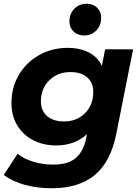

<svg xmlns="http://www.w3.org/2000/svg" viewBox="-28 -801 748 1023"><path d="M681 -538 592 -90Q562 62 476.5 132Q391 202 248 202Q170 202 104.5 184Q39 166 -8 131L66 18Q98 45 148.5 60.5Q199 76 255 76Q334 76 375 41.5Q416 7 431 -63L435 -86Q370 -26 271 -26Q204 -26 150 -53.5Q96 -81 64.5 -132Q33 -183 33 -252Q33 -334 72 -401Q111 -468 179.5 -507Q248 -546 333 -546Q396 -546 443.5 -522.5Q491 -499 515 -450L532 -538ZM469 -311Q469 -360 437 -388.5Q405 -417 348 -417Q279 -417 234.5 -373Q190 -329 190 -260Q190 -211 223 -182.5Q256 -154 313 -154Q381 -154 425 -198Q469 -242 469 -311ZM342 -686Q342 -728 368 -754.5Q394 -781 433 -781Q468 -781 489.5 -760Q511 -739 511 -706Q511 -665 485 -638.5Q459 -612 421 -612Q386 -612 364 -633Q342 -654 342 -686Z"/></svg>

Font: Idrija
Style: Bold Italic
Weight: 700
Italic angle: -11.3°
Designer: Julieta Ulanovsky
Foundry: Julieta Ulanovsky
Version: Version 7.200